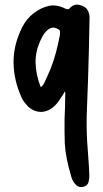

<svg xmlns="http://www.w3.org/2000/svg" viewBox="-20 -446 438 815"><path d="M255 -58Q251 -50 247.5 -44Q244 -38 239 -32Q232 -20 223 -8.5Q214 3 203 11Q178 30 151 29Q124 28 101 8Q92 -1 84.5 -10.5Q77 -20 72 -31Q38 -106 37.5 -181.5Q37 -257 75 -332Q94 -368 122 -389Q154 -414 187.5 -421Q221 -428 258 -409Q263 -407 267 -406.5Q271 -406 275 -410Q297 -435 327 -422Q343 -417 350.5 -405Q358 -393 360 -377V-365Q358 -241 354 -118Q352 -51 349 18Q346 87 350 155Q352 190 355 225Q358 260 359 295Q359 300 359 306.5Q359 313 357 319Q356 341 333 347Q313 352 299 335Q292 327 287.5 317.5Q283 308 281 298Q271 265 264 231Q257 197 255 163Q254 137 254 111.5Q254 86 254 61Q255 35 256 9Q257 -17 257 -43Q257 -46 257 -50Q257 -54 255 -58ZM153 -76Q160 -81 162.5 -85Q165 -89 167 -92Q175 -108 181.5 -123.5Q188 -139 195 -155Q209 -190 218 -225Q227 -260 234 -296Q236 -310 234 -315.5Q232 -321 219 -326Q210 -330 202 -328.5Q194 -327 186 -322Q166 -307 155 -281Q130 -231 131 -180Q132 -129 153 -76Z"/></svg>

Font: Delicious Handrawn
Style: Regular
Weight: 400
Designer: Agung Rohmat
Foundry: Agung Rohmat
Version: Version 1.002; ttfautohint (v1.8.4.7-5d5b);gftools[0.9.27]